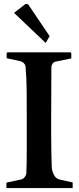

<svg xmlns="http://www.w3.org/2000/svg" viewBox="-20 -964 405 983"><path d="M267 -649Q255 -647 249 -638Q243 -629 243 -618L242 -367Q242 -324 242 -273Q242 -222 243 -177Q244 -132 245 -106Q247 -87 256.5 -68Q266 -49 288 -44L352 -30V-1H13V-29L87 -45Q99 -47 107 -58Q115 -69 115 -81Q116 -97 116.5 -130.5Q117 -164 117 -206.5Q117 -249 117 -292.5Q117 -336 117 -372Q117 -434 116.5 -497.5Q116 -561 111 -622Q110 -632 102 -640.5Q94 -649 83 -651L14 -666V-692L18 -696H341L345 -692V-665ZM52 -898 111 -944 124 -942 234 -779 214 -744Z"/></svg>

Font: Aref Ruqaa Ink
Style: Bold
Weight: 700
Designer: Abdullah Aref
Version: Version 1.005